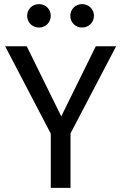

<svg xmlns="http://www.w3.org/2000/svg" viewBox="-20 -914 590 934"><path d="M170 -894C137 -894 112 -869 112 -837C112 -805 137 -780 170 -780C202 -780 227 -805 227 -837C227 -869 202 -894 170 -894ZM379 -894C347 -894 322 -869 322 -837C322 -805 347 -780 379 -780C412 -780 437 -805 437 -837C437 -869 412 -894 379 -894ZM446 -689 278 -348 110 -689H5L227 -264V0H323V-265L545 -689Z"/></svg>

Font: Fira Sans
Style: Regular
Weight: 400
Designer: Carrois Corporate & Edenspiekermann AG
Foundry: Carrois Corporate GbR & Edenspiekermann AG
Version: Version 4.203